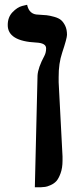

<svg xmlns="http://www.w3.org/2000/svg" viewBox="-20 -579 322 799"><path d="M125 200.2 136.2 -265.1Q138.2 -297.4 165 -347.2Q171.9 -360.4 171.9 -377.9Q171.9 -399.9 130.9 -401.9Q11.7 -407.7 12.2 -475.1Q12.2 -507.3 32 -528.1Q51.8 -548.8 72.3 -554.2L92.8 -559.1Q101.6 -518.1 139.2 -518.1Q161.1 -517.1 174.1 -515.6Q187 -514.2 205.6 -509Q224.1 -503.9 234.1 -495.4Q244.1 -486.8 251.5 -471.4Q258.8 -456.1 258.8 -434.1Q258.8 -419.9 238.8 -359.9Q223.6 -314.9 224.1 -257.8V-236.8L240.2 71.8V89.8Q240.2 119.6 232.2 141.8Q224.1 164.1 214.6 174.6Q205.1 185.1 189.9 191.7Q174.8 198.2 168 198.7Q161.1 199.2 150.9 200.2Z"/></svg>

Font: Linux Libertine
Style: Bold
Weight: 700
Designer: Philipp H. Poll
Foundry: Philipp H. Poll
Version: Version 5.0.3